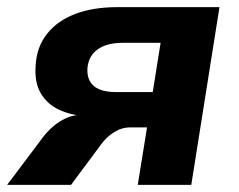

<svg xmlns="http://www.w3.org/2000/svg" viewBox="-30 -518 670 538"><path d="M-10 0 84 -125Q109 -160 138.5 -178Q168 -196 195 -196H210V-193Q168 -195 134.5 -211Q101 -227 83.5 -258Q66 -289 70 -336Q73 -387 102 -423.5Q131 -460 181 -479Q231 -498 299 -498H585L506 0H356L382 -161H335Q311 -161 289.5 -147.5Q268 -134 253 -113L169 0ZM295 -260H398L420 -398H314Q269 -398 243.5 -379.5Q218 -361 215 -327Q213 -294 233 -277Q253 -260 295 -260Z"/></svg>

Font: Nunito Sans 9pt ExtraBold
Style: Italic
Weight: 800
Italic angle: -9°
Version: Version 3.101;gftools[0.9.27]